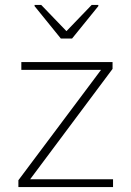

<svg xmlns="http://www.w3.org/2000/svg" viewBox="-20 -763 536 783"><path d="M55 0V-28L392 -478H67V-510H439V-482L103 -32H441V0ZM228 -606 121 -738V-743H148L251 -636L354 -743H381V-738L274 -606Z"/></svg>

Font: Saira Thin
Style: Regular
Weight: 100
Designer: Hector Gatti with collaboration of the Omnibus-Type team
Foundry: Omnibus-Type
Version: Version 1.101